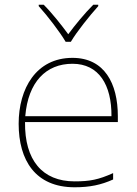

<svg xmlns="http://www.w3.org/2000/svg" viewBox="-20 -849 580 813"><path d="M258 -672H280C304 -713 359 -782 396 -823V-829H375C338 -792 297 -742 269 -704C241 -742 202 -792 165 -829H144V-823C181 -782 234 -713 258 -672ZM287 -604C133 -604 59 -474 59 -325C59 -170 130 -56 296 -56C360 -56 408 -66 459 -89V-116C397 -88 360 -81 296 -81C159 -81 84 -171 86 -332H479V-357C479 -496 422 -604 287 -604ZM287 -579C399 -579 453 -489 452 -357H87C99 -502 175 -579 287 -579Z"/></svg>

Font: Noto Sans Malayalam UI Thin
Style: Regular
Weight: 100
Designer: Jelle Bosma - Monotype Design Team
Foundry: Monotype Imaging Inc.
Version: Version 2.104